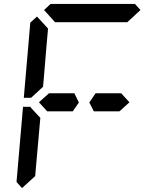

<svg xmlns="http://www.w3.org/2000/svg" viewBox="-20 -1020 856 976"><path d="M220 -454 178 -500 229 -546H332H358L381 -499L350 -454H234ZM204 -969 237 -1000H666L694 -969L627 -907H625H490H397H262H260ZM92 -64 64 -95 97 -477H134L142 -467L185 -421L167 -218L160 -139L159 -125ZM199 -579 138 -523H101L134 -905L168 -936L224 -875L223 -861L216 -782ZM596 -546 638 -500 587 -454H574H497H457L434 -499L466 -546H492Z"/></svg>

Font: DSEG14 Classic Mini
Style: Italic
Weight: 400
Italic angle: -5°
Designer: Keshikan(Twitter:@keshinomi_88pro)
Version: Version 0.46